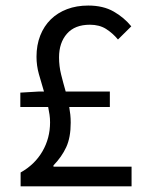

<svg xmlns="http://www.w3.org/2000/svg" viewBox="-20 -658 528 678"><path d="M444.6 -69.5V0H52.8V-48.9Q102.6 -76.7 129.7 -123.3Q156.8 -169.8 156.8 -225.9Q156.8 -239.8 154.9 -253Q153 -266.2 150.1 -280.1H51.8V-330.9L117.5 -334.8H135.3Q125.7 -366.4 117.3 -396.4Q108.9 -426.4 108.9 -457.6Q108.9 -498.8 122.1 -532.4Q135.3 -565.9 159.2 -589.4Q183.2 -612.9 216.8 -625.7Q250.4 -638.4 291.6 -638.4Q344.4 -638.4 381.3 -617.3Q418.2 -596.2 443.6 -565L396.6 -518.5Q377.9 -541 354.4 -555.9Q330.9 -570.7 297.4 -570.7Q244.1 -570.7 216.3 -538.8Q188.5 -507 188.5 -455.6Q188.5 -424.5 195.7 -395.4Q202.9 -366.4 212 -334.8H367.9V-280.1H224.5Q226.9 -266.2 228.3 -253Q229.7 -239.8 229.7 -224.9Q229.7 -172.7 213.9 -138.4Q198.1 -104.1 168.8 -73.9V-69.5Z"/></svg>

Font: Namteng
Style: Regular
Weight: 400
Designer: Khon Soe Zaw Thu
Foundry: MPUA
Version: Version 1.03 June 17, 2016